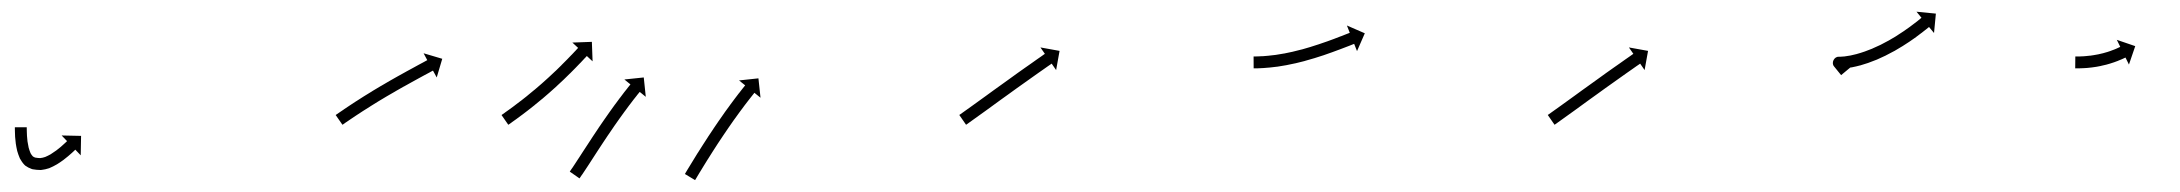

<svg xmlns="http://www.w3.org/2000/svg" viewBox="-20 -291 3668 323"><path d="M25 -75C25 -75.6 25 -76.2 25 -76.9L5 -76.9C5 -76.3 5 -75.7 5 -75C5 -75 5 -75 5 -75C5 -75 5 -75 5 -75C5 -73.2 5 -71.4 5.1 -69.6C5.1 -69.6 5.1 -69.5 5.1 -69.5C5.1 -69.5 5.1 -69.5 5.1 -69.5C5.1 -66.7 5.3 -63.9 5.4 -61.1C5.4 -61.1 5.4 -61 5.4 -61C5.4 -60.9 5.4 -60.9 5.4 -60.9C5.7 -57.3 6 -53.8 6.5 -50.2C6.5 -50.2 6.5 -50.1 6.5 -50.1C6.5 -50 6.5 -49.9 6.5 -49.9C7.1 -45.8 7.9 -41.7 8.8 -37.7C8.8 -37.7 8.8 -37.6 8.9 -37.5C8.9 -37.3 8.9 -37.2 8.9 -37.2C10.1 -33 11.6 -28.8 13.3 -24.8C13.3 -24.8 13.4 -24.6 13.5 -24.4C13.6 -24.2 13.7 -24 13.7 -24C15.8 -20.2 18.2 -16.7 21.2 -13.6C21.2 -13.6 21.5 -13.3 21.8 -13.1C22 -12.8 22.3 -12.6 22.3 -12.5C25.7 -10 29.4 -8.1 33.4 -6.7C33.4 -6.7 33.7 -6.6 34.1 -6.5C34.4 -6.4 34.7 -6.3 34.7 -6.3C39.2 -5.4 43.8 -5.1 48.4 -5C48.4 -5 48.7 -5 49 -5.1C49.3 -5.1 49.6 -5.1 49.6 -5.1C54 -5.6 58.4 -6.6 62.6 -8C62.6 -8 62.7 -8.1 62.9 -8.1C63.1 -8.2 63.3 -8.3 63.3 -8.3C67.4 -10 71.4 -12 75.3 -14.3C75.3 -14.3 75.4 -14.3 75.5 -14.4C75.6 -14.4 75.7 -14.5 75.7 -14.5C79.3 -16.7 82.7 -19 86.1 -21.5C86.1 -21.5 86.2 -21.5 86.2 -21.6C86.3 -21.6 86.3 -21.6 86.3 -21.6C89.2 -23.8 92 -26.1 94.8 -28.4C94.8 -28.4 94.8 -28.4 94.8 -28.4C94.9 -28.5 94.9 -28.5 94.9 -28.5C97 -30.3 99.1 -32.2 101.2 -34C101.2 -34 101.2 -34.1 101.2 -34.1C101.3 -34.1 101.3 -34.1 101.3 -34.1C102.6 -35.3 103.9 -36.6 105.3 -37.8L105.3 -37.8L105.3 -37.9C105.8 -38.3 106.2 -38.7 106.7 -39.2L115.8 -29.7L116.4 -62.4L83.7 -63.1L92.8 -53.6C92.4 -53.2 91.9 -52.7 91.5 -52.3L91.5 -52.3L91.5 -52.3C90.2 -51.1 89 -50 87.7 -48.8C87.7 -48.8 87.7 -48.8 87.8 -48.8C87.8 -48.9 87.8 -48.9 87.8 -48.9C85.8 -47.1 83.9 -45.4 81.9 -43.6C81.9 -43.6 81.9 -43.7 81.9 -43.7C81.9 -43.7 82 -43.7 82 -43.7C79.4 -41.6 76.8 -39.5 74.2 -37.5C74.2 -37.5 74.2 -37.6 74.3 -37.6C74.3 -37.6 74.4 -37.7 74.4 -37.7C71.4 -35.5 68.3 -33.4 65.1 -31.4C65.1 -31.4 65.2 -31.5 65.3 -31.5C65.4 -31.6 65.5 -31.6 65.5 -31.6C62.2 -29.8 58.9 -28.1 55.5 -26.7C55.5 -26.7 55.7 -26.8 55.9 -26.8C56 -26.9 56.2 -27 56.2 -27C53.4 -26 50.4 -25.3 47.4 -25C47.4 -25 47.7 -25 48 -25C48.3 -25 48.6 -25 48.6 -25C45.3 -25.1 41.9 -25.3 38.6 -26C38.6 -26 38.9 -25.9 39.2 -25.8C39.6 -25.7 39.9 -25.6 39.9 -25.6C38 -26.3 36.1 -27.2 34.5 -28.4C34.5 -28.4 34.8 -28.2 35.1 -27.9C35.4 -27.6 35.7 -27.3 35.7 -27.4C33.9 -29.2 32.5 -31.4 31.2 -33.6C31.2 -33.6 31.3 -33.4 31.4 -33.2C31.5 -33 31.6 -32.8 31.6 -32.8C30.3 -36 29.1 -39.3 28.2 -42.6C28.2 -42.6 28.2 -42.5 28.2 -42.4C28.3 -42.3 28.3 -42.1 28.3 -42.1C27.5 -45.7 26.8 -49.3 26.3 -52.9C26.3 -52.9 26.3 -52.8 26.3 -52.7C26.3 -52.6 26.3 -52.6 26.3 -52.6C25.9 -55.8 25.6 -59.1 25.4 -62.4C25.4 -62.4 25.4 -62.3 25.4 -62.3C25.4 -62.2 25.4 -62.2 25.4 -62.2C25.2 -64.8 25.1 -67.4 25.1 -70C25.1 -70 25.1 -70 25.1 -70C25.1 -70 25.1 -69.9 25.1 -69.9C25 -71.6 25 -73.3 25 -75.1C25 -75.1 25 -75 25 -75C25 -75 25 -75 25 -75Z M546.4 -98.7C545.8 -98.3 545.3 -97.9 544.7 -97.5L556.1 -81.1C556.7 -81.5 557.2 -81.9 557.8 -82.2L557.8 -82.2L557.8 -82.2C559.3 -83.3 560.9 -84.4 562.4 -85.5L562.4 -85.5L562.4 -85.4C564.8 -87.1 567.3 -88.8 569.7 -90.4L569.7 -90.4L569.7 -90.4C572.8 -92.5 576 -94.6 579.1 -96.7L579.1 -96.7L579.1 -96.7C582.9 -99.2 586.6 -101.6 590.4 -104.1L590.4 -104.1L590.4 -104.1C594.6 -106.8 598.8 -109.5 603.1 -112.1L603 -112.1L603 -112.1C607.6 -115 612.1 -117.8 616.7 -120.6L616.7 -120.6L616.7 -120.6C621.4 -123.4 626.2 -126.3 630.9 -129.1L630.9 -129.1L630.9 -129.1C635.7 -131.9 640.5 -134.7 645.3 -137.4L645.2 -137.4L645.2 -137.4C649.9 -140.1 654.5 -142.7 659.2 -145.4L659.2 -145.4L659.2 -145.3C663.5 -147.8 667.9 -150.2 672.3 -152.6L672.3 -152.6L672.3 -152.6C676.2 -154.8 680.1 -156.9 684.1 -159.1L684.1 -159.1L684.1 -159.1C687.4 -160.9 690.7 -162.7 694 -164.5C696.6 -165.9 699.1 -167.2 701.7 -168.6C703.4 -169.5 705 -170.4 706.6 -171.3C707.2 -171.6 707.8 -171.9 708.4 -172.2L714.7 -160.7L724 -192.1L692.6 -201.4L698.8 -189.8C698.3 -189.5 697.7 -189.2 697.1 -188.9C695.5 -188 693.8 -187.1 692.2 -186.2C689.6 -184.8 687.1 -183.5 684.5 -182.1C681.2 -180.3 677.8 -178.5 674.5 -176.6L674.5 -176.6L674.5 -176.6C670.5 -174.5 666.6 -172.3 662.7 -170.2L662.6 -170.2L662.6 -170.1C658.2 -167.7 653.8 -165.3 649.4 -162.8L649.4 -162.8L649.4 -162.8C644.7 -160.1 640 -157.5 635.3 -154.8L635.3 -154.8L635.3 -154.8C630.4 -152 625.6 -149.2 620.8 -146.3L620.7 -146.3L620.7 -146.3C615.9 -143.4 611.1 -140.6 606.3 -137.7L606.3 -137.7L606.3 -137.6C601.7 -134.8 597 -132 592.4 -129.1L592.4 -129.1L592.4 -129.1C588.1 -126.4 583.8 -123.6 579.6 -120.9L579.5 -120.9L579.5 -120.9C575.7 -118.4 571.9 -115.9 568.1 -113.4L568.1 -113.4L568.1 -113.4C564.9 -111.3 561.7 -109.1 558.5 -107L558.5 -107L558.5 -106.9C556 -105.3 553.5 -103.6 551.1 -101.9L551.1 -101.9L551.1 -101.9C549.5 -100.8 547.9 -99.8 546.4 -98.7L546.4 -98.7Z M825.3 -98.6C824.8 -98.3 824.2 -97.9 823.7 -97.5L835.1 -81.1C835.7 -81.5 836.2 -81.9 836.8 -82.2L836.8 -82.2L836.8 -82.2C838.3 -83.3 839.8 -84.4 841.3 -85.4L841.3 -85.5L841.3 -85.5C843.7 -87.1 846 -88.8 848.4 -90.5L848.4 -90.5L848.4 -90.5C851.4 -92.7 854.4 -94.9 857.4 -97.2C857.4 -97.2 857.4 -97.2 857.4 -97.2C857.4 -97.2 857.5 -97.2 857.5 -97.2C861 -99.9 864.5 -102.5 868 -105.2C868 -105.2 868 -105.2 868 -105.2C868 -105.2 868.1 -105.3 868.1 -105.3C872 -108.3 875.8 -111.3 879.7 -114.4C879.7 -114.4 879.7 -114.4 879.7 -114.4C879.7 -114.4 879.7 -114.5 879.7 -114.5C883.8 -117.8 887.9 -121.1 891.9 -124.5C891.9 -124.5 892 -124.5 892 -124.5C892 -124.5 892 -124.5 892 -124.5C896.2 -128.1 900.3 -131.6 904.4 -135.2C904.4 -135.2 904.4 -135.2 904.4 -135.2C904.4 -135.2 904.4 -135.2 904.4 -135.2C908.5 -138.8 912.6 -142.5 916.6 -146.1C916.6 -146.1 916.6 -146.1 916.6 -146.2C916.6 -146.2 916.6 -146.2 916.6 -146.2C920.5 -149.8 924.4 -153.4 928.2 -157C928.2 -157 928.2 -157 928.2 -157C928.2 -157 928.2 -157 928.2 -157C931.8 -160.5 935.3 -163.9 938.8 -167.4C938.8 -167.4 938.8 -167.4 938.9 -167.4C938.9 -167.4 938.9 -167.4 938.9 -167.4C942 -170.5 945.1 -173.7 948.2 -176.8L948.2 -176.8L948.3 -176.9C950.9 -179.5 953.5 -182.2 956 -184.9L956.1 -184.9L956.1 -184.9C958.1 -187 960 -189.1 962 -191.2L962 -191.2L962 -191.3C963.3 -192.6 964.6 -194 965.9 -195.3C966.3 -195.8 966.8 -196.3 967.2 -196.8L976.9 -187.8L975.7 -220.6L942.9 -219.4L952.6 -210.4C952.1 -209.9 951.7 -209.5 951.2 -209C950 -207.6 948.7 -206.3 947.5 -204.9L947.5 -204.9L947.5 -205C945.5 -202.9 943.5 -200.8 941.6 -198.7L941.6 -198.7L941.6 -198.8C939.1 -196.1 936.5 -193.4 933.9 -190.8L933.9 -190.8L933.9 -190.8C930.9 -187.7 927.8 -184.6 924.7 -181.6C924.7 -181.6 924.8 -181.6 924.8 -181.6C924.8 -181.6 924.8 -181.6 924.8 -181.6C921.3 -178.2 917.9 -174.8 914.4 -171.4C914.4 -171.4 914.4 -171.5 914.4 -171.5C914.4 -171.5 914.4 -171.5 914.4 -171.5C910.7 -167.9 906.9 -164.4 903.1 -160.9C903.1 -160.9 903.1 -160.9 903.1 -160.9C903.1 -160.9 903.1 -160.9 903.1 -160.9C899.2 -157.3 895.2 -153.8 891.2 -150.2C891.2 -150.2 891.2 -150.2 891.2 -150.2C891.2 -150.2 891.3 -150.3 891.3 -150.3C887.2 -146.8 883.2 -143.3 879.1 -139.8C879.1 -139.8 879.1 -139.8 879.1 -139.8C879.1 -139.9 879.1 -139.9 879.1 -139.9C875.2 -136.5 871.2 -133.3 867.1 -130C867.1 -130 867.2 -130 867.2 -130C867.2 -130 867.2 -130 867.2 -130C863.4 -127 859.6 -124 855.8 -121C855.8 -121 855.8 -121 855.8 -121.1C855.8 -121.1 855.8 -121.1 855.8 -121.1C852.4 -118.4 848.9 -115.8 845.4 -113.2C845.4 -113.2 845.5 -113.2 845.5 -113.2C845.5 -113.2 845.5 -113.2 845.5 -113.2C842.5 -111 839.6 -108.9 836.6 -106.7L836.6 -106.7L836.6 -106.7C834.3 -105.1 832 -103.4 829.7 -101.8L829.8 -101.8L829.8 -101.8C828.3 -100.7 826.8 -99.7 825.3 -98.6L825.3 -98.6ZM939.6 -3.8C939.2 -3.3 938.8 -2.8 938.5 -2.3L954.9 9.1C955.3 8.6 955.6 8.1 956 7.5L956 7.5L956 7.5C957.1 6 958.1 4.5 959.1 2.9L959.2 2.9L959.2 2.9C960.8 0.5 962.4 -1.9 964 -4.3L964 -4.3L964 -4.3C966 -7.4 968.1 -10.6 970.2 -13.7L970.2 -13.7L970.2 -13.7C972.6 -17.5 975 -21.2 977.5 -25C980.2 -29.1 982.9 -33.3 985.6 -37.5L985.6 -37.5L985.6 -37.5C988.5 -42 991.5 -46.4 994.4 -50.9L994.4 -50.9L994.4 -50.9C997.5 -55.5 1000.5 -60.1 1003.6 -64.7L1003.6 -64.7L1003.6 -64.6C1006.7 -69.2 1009.8 -73.8 1013 -78.4L1012.9 -78.3L1012.9 -78.3C1016 -82.7 1019.1 -87.1 1022.2 -91.5L1022.2 -91.5L1022.2 -91.5C1025.1 -95.5 1028 -99.6 1031 -103.7L1031 -103.7L1031 -103.6C1033.6 -107.3 1036.3 -110.9 1039 -114.5L1039 -114.5L1039 -114.4C1041.3 -117.5 1043.6 -120.5 1045.9 -123.5L1045.9 -123.5L1045.9 -123.5C1047.7 -125.8 1049.5 -128.1 1051.4 -130.4L1051.4 -130.4L1051.3 -130.4C1052.5 -131.9 1053.7 -133.4 1054.9 -134.8L1054.9 -134.8L1054.9 -134.8C1055.3 -135.3 1055.7 -135.9 1056.2 -136.4L1066.4 -128.1L1063 -160.7L1030.4 -157.3L1040.6 -149C1040.2 -148.4 1039.8 -147.9 1039.3 -147.4L1039.3 -147.4L1039.3 -147.4C1038.1 -145.9 1036.9 -144.4 1035.7 -142.9L1035.7 -142.8L1035.7 -142.8C1033.8 -140.5 1032 -138.1 1030.1 -135.8L1030.1 -135.8L1030.1 -135.8C1027.8 -132.7 1025.4 -129.6 1023.1 -126.5L1023 -126.5L1023 -126.5C1020.3 -122.8 1017.6 -119.2 1014.9 -115.5L1014.8 -115.5L1014.8 -115.5C1011.8 -111.4 1008.8 -107.2 1005.9 -103.1L1005.9 -103.1L1005.9 -103.1C1002.7 -98.6 999.6 -94.2 996.5 -89.7L996.5 -89.7L996.5 -89.7C993.3 -85.1 990.2 -80.5 987 -75.9L987 -75.8L987 -75.8C983.9 -71.2 980.8 -66.6 977.7 -61.9L977.7 -61.9L977.7 -61.9C974.8 -57.4 971.8 -52.9 968.9 -48.4L968.9 -48.4L968.9 -48.4C966.1 -44.2 963.4 -40 960.7 -35.9C958.3 -32.1 955.8 -28.4 953.4 -24.6L953.4 -24.7L953.4 -24.7C951.4 -21.5 949.3 -18.4 947.3 -15.3L947.3 -15.3L947.3 -15.3C945.7 -13 944.1 -10.6 942.6 -8.2L942.6 -8.3L942.6 -8.3C941.6 -6.8 940.6 -5.3 939.5 -3.8L939.6 -3.8ZM1133.2 0C1132.8 0.6 1132.5 1.2 1132.2 1.7L1149.3 12C1149.7 11.4 1150 10.8 1150.4 10.3C1151.3 8.7 1152.3 7 1153.3 5.4L1153.3 5.4L1153.3 5.4C1154.8 2.9 1156.3 0.4 1157.8 -2.1L1157.8 -2.1L1157.8 -2C1159.8 -5.3 1161.7 -8.5 1163.7 -11.7L1163.7 -11.7L1163.7 -11.7C1166.1 -15.5 1168.4 -19.4 1170.8 -23.2L1170.8 -23.1L1170.8 -23.1C1173.5 -27.4 1176.1 -31.6 1178.8 -35.8L1178.8 -35.8L1178.8 -35.8C1181.7 -40.3 1184.6 -44.8 1187.5 -49.3L1187.5 -49.3L1187.5 -49.3C1190.6 -53.9 1193.6 -58.5 1196.7 -63.1L1196.7 -63.1L1196.7 -63.1C1199.8 -67.7 1202.9 -72.3 1206 -76.8L1206 -76.8L1206 -76.8C1209.1 -81.2 1212.1 -85.6 1215.2 -90L1215.2 -89.9L1215.2 -89.9C1218.1 -94 1221.1 -98.1 1224 -102.1L1224 -102.1L1224 -102.1C1226.7 -105.7 1229.4 -109.3 1232.1 -113L1232.1 -112.9L1232 -112.9C1234.3 -116 1236.7 -119 1239 -122L1239 -122L1239 -122C1240.8 -124.3 1242.6 -126.6 1244.4 -128.9L1244.4 -128.9L1244.4 -128.9C1245.5 -130.4 1246.7 -131.8 1247.9 -133.3L1247.9 -133.3L1247.9 -133.3C1248.3 -133.8 1248.7 -134.4 1249.1 -134.9L1259.4 -126.6L1255.9 -159.2L1223.3 -155.7L1233.6 -147.4C1233.1 -146.9 1232.7 -146.4 1232.3 -145.8L1232.3 -145.8L1232.3 -145.8C1231.1 -144.3 1229.9 -142.8 1228.7 -141.3L1228.7 -141.3L1228.7 -141.3C1226.8 -138.9 1225 -136.6 1223.2 -134.2L1223.1 -134.2L1223.1 -134.2C1220.8 -131.1 1218.4 -128.1 1216.1 -125L1216.1 -125L1216.1 -125C1213.3 -121.3 1210.6 -117.6 1207.9 -114L1207.9 -113.9L1207.9 -113.9C1204.9 -109.8 1201.9 -105.7 1198.9 -101.6L1198.9 -101.5L1198.9 -101.5C1195.8 -97.1 1192.7 -92.6 1189.6 -88.2L1189.6 -88.2L1189.5 -88.1C1186.4 -83.5 1183.2 -78.9 1180.1 -74.3L1180.1 -74.3L1180.1 -74.2C1177 -69.6 1173.9 -64.9 1170.8 -60.3L1170.8 -60.2L1170.8 -60.2C1167.8 -55.7 1164.9 -51.2 1162 -46.6L1162 -46.6L1162 -46.6C1159.2 -42.3 1156.5 -38.1 1153.9 -33.8L1153.8 -33.8L1153.8 -33.8C1151.4 -29.9 1149.1 -26.1 1146.7 -22.2L1146.7 -22.2L1146.7 -22.2C1144.7 -19 1142.7 -15.7 1140.7 -12.4L1140.7 -12.4L1140.7 -12.4C1139.2 -9.9 1137.6 -7.4 1136.1 -4.9L1136.1 -4.9L1136.1 -4.9C1135.1 -3.2 1134.2 -1.6 1133.2 0Z M1595.3 -98.6C1594.8 -98.3 1594.3 -97.9 1593.8 -97.6L1605.2 -81.1C1605.7 -81.5 1606.2 -81.9 1606.8 -82.2L1606.8 -82.2L1606.8 -82.2C1608.3 -83.3 1609.8 -84.4 1611.3 -85.4L1611.3 -85.4L1611.3 -85.4C1613.7 -87.1 1616.1 -88.8 1618.4 -90.5L1618.4 -90.5L1618.4 -90.5C1621.5 -92.7 1624.6 -94.9 1627.6 -97.1C1631.2 -99.7 1634.8 -102.3 1638.5 -104.9C1642.5 -107.8 1646.5 -110.8 1650.6 -113.7C1654.9 -116.8 1659.2 -119.9 1663.5 -123.1C1668 -126.3 1672.5 -129.5 1676.9 -132.7C1681.4 -135.9 1685.9 -139.2 1690.3 -142.4C1694.7 -145.5 1699 -148.6 1703.4 -151.7C1707.4 -154.6 1711.5 -157.5 1715.5 -160.3C1719.2 -162.9 1722.8 -165.5 1726.5 -168.1C1729.6 -170.3 1732.7 -172.4 1735.8 -174.6C1738.2 -176.3 1740.6 -178 1742.9 -179.6C1744.5 -180.7 1746 -181.8 1747.6 -182.8C1748.1 -183.2 1748.6 -183.6 1749.2 -184L1756.7 -173.1L1762.5 -205.4L1730.3 -211.2L1737.8 -200.4C1737.2 -200 1736.7 -199.6 1736.1 -199.3C1734.6 -198.2 1733.1 -197.1 1731.5 -196C1729.1 -194.3 1726.7 -192.7 1724.3 -191C1721.2 -188.8 1718.1 -186.6 1715 -184.4C1711.3 -181.9 1707.6 -179.3 1704 -176.7C1699.9 -173.8 1695.8 -170.9 1691.7 -168C1687.4 -164.8 1683 -161.7 1678.7 -158.6C1674.2 -155.4 1669.7 -152.2 1665.2 -148.9C1660.8 -145.7 1656.3 -142.5 1651.8 -139.3C1647.5 -136.1 1643.2 -133 1638.9 -129.9C1634.8 -127 1630.8 -124 1626.7 -121.1C1623.1 -118.5 1619.5 -115.9 1615.9 -113.3C1612.9 -111.1 1609.8 -108.9 1606.8 -106.8L1606.8 -106.8L1606.8 -106.8C1604.5 -105.1 1602.1 -103.4 1599.8 -101.8L1599.8 -101.8L1599.8 -101.8C1598.3 -100.7 1596.8 -99.7 1595.3 -98.6L1595.3 -98.6Z M2090.8 -196C2090.2 -196 2089.6 -196 2088.9 -196L2089 -176C2089.7 -176 2090.3 -176 2090.9 -176C2090.9 -176 2090.9 -176 2090.9 -176C2091 -176 2091 -176 2091 -176C2092.8 -176 2094.6 -176.1 2096.4 -176.1C2096.4 -176.1 2096.4 -176.1 2096.5 -176.1C2096.5 -176.1 2096.5 -176.1 2096.5 -176.1C2099.3 -176.2 2102.2 -176.3 2105 -176.5C2105 -176.5 2105 -176.5 2105 -176.5C2105.1 -176.5 2105.1 -176.5 2105.1 -176.5C2108.7 -176.7 2112.4 -177 2116.1 -177.4C2116.1 -177.4 2116.1 -177.4 2116.1 -177.4C2116.2 -177.4 2116.2 -177.4 2116.2 -177.4C2120.5 -177.8 2124.8 -178.3 2129.1 -178.9C2129.1 -178.9 2129.2 -178.9 2129.2 -178.9C2129.3 -178.9 2129.3 -178.9 2129.3 -178.9C2134.1 -179.6 2138.9 -180.4 2143.7 -181.3C2143.7 -181.3 2143.7 -181.3 2143.8 -181.3C2143.8 -181.3 2143.8 -181.3 2143.8 -181.3C2148.9 -182.3 2154.1 -183.3 2159.1 -184.5C2159.1 -184.5 2159.2 -184.5 2159.2 -184.5C2159.2 -184.5 2159.3 -184.5 2159.3 -184.5C2164.5 -185.7 2169.8 -187.1 2175 -188.4C2175 -188.4 2175 -188.4 2175 -188.4C2175.1 -188.5 2175.1 -188.5 2175.1 -188.5C2180.3 -189.9 2185.5 -191.4 2190.7 -193C2190.7 -193 2190.7 -193 2190.7 -193C2190.8 -193 2190.8 -193 2190.8 -193C2195.8 -194.6 2200.8 -196.2 2205.8 -197.8C2205.8 -197.8 2205.8 -197.8 2205.8 -197.8C2205.8 -197.8 2205.9 -197.8 2205.9 -197.8C2210.5 -199.4 2215.2 -201 2219.8 -202.7C2219.8 -202.7 2219.8 -202.7 2219.9 -202.7C2219.9 -202.7 2219.9 -202.7 2219.9 -202.7C2224 -204.2 2228.2 -205.7 2232.3 -207.3L2232.4 -207.3L2232.4 -207.3C2235.9 -208.6 2239.4 -209.9 2242.9 -211.3L2242.9 -211.3L2242.9 -211.3C2245.6 -212.3 2248.3 -213.4 2251 -214.4L2251 -214.4L2251 -214.4C2252.8 -215.1 2254.5 -215.8 2256.2 -216.5C2256.8 -216.7 2257.5 -217 2258.1 -217.2L2262.9 -205L2276 -235L2245.9 -248.1L2250.7 -235.8C2250.1 -235.6 2249.5 -235.3 2248.9 -235.1C2247.2 -234.4 2245.4 -233.7 2243.7 -233.1L2243.7 -233.1L2243.7 -233.1C2241.1 -232 2238.4 -231 2235.7 -229.9L2235.7 -230L2235.7 -230C2232.3 -228.6 2228.8 -227.3 2225.3 -226L2225.3 -226L2225.4 -226C2221.3 -224.5 2217.2 -223 2213.1 -221.5C2213.1 -221.5 2213.1 -221.5 2213.1 -221.5C2213.1 -221.5 2213.1 -221.5 2213.1 -221.5C2208.6 -219.9 2204 -218.3 2199.4 -216.8C2199.4 -216.8 2199.5 -216.8 2199.5 -216.8C2199.5 -216.8 2199.5 -216.8 2199.5 -216.8C2194.6 -215.2 2189.7 -213.6 2184.8 -212.1C2184.8 -212.1 2184.9 -212.1 2184.9 -212.1C2184.9 -212.1 2184.9 -212.1 2184.9 -212.1C2179.9 -210.6 2174.8 -209.1 2169.8 -207.7C2169.8 -207.7 2169.8 -207.7 2169.8 -207.8C2169.8 -207.8 2169.9 -207.8 2169.9 -207.8C2164.8 -206.4 2159.8 -205.2 2154.7 -204C2154.7 -204 2154.7 -204 2154.7 -204C2154.8 -204 2154.8 -204 2154.8 -204C2149.9 -202.9 2145 -201.9 2140 -200.9C2140 -200.9 2140.1 -200.9 2140.1 -200.9C2140.2 -201 2140.2 -201 2140.2 -201C2135.6 -200.1 2131 -199.4 2126.4 -198.7C2126.4 -198.7 2126.4 -198.7 2126.4 -198.7C2126.5 -198.7 2126.5 -198.7 2126.5 -198.7C2122.4 -198.2 2118.3 -197.7 2114.1 -197.3C2114.1 -197.3 2114.2 -197.3 2114.2 -197.3C2114.2 -197.3 2114.3 -197.3 2114.3 -197.3C2110.8 -197 2107.3 -196.7 2103.8 -196.4C2103.8 -196.4 2103.8 -196.5 2103.9 -196.5C2103.9 -196.5 2103.9 -196.5 2103.9 -196.5C2101.2 -196.3 2098.5 -196.2 2095.8 -196.1C2095.8 -196.1 2095.9 -196.1 2095.9 -196.1C2095.9 -196.1 2095.9 -196.1 2095.9 -196.1C2094.2 -196.1 2092.5 -196 2090.8 -196C2090.8 -196 2090.8 -196 2090.8 -196C2090.8 -196 2090.8 -196 2090.8 -196Z M2585.3 -98.6C2584.8 -98.3 2584.3 -97.9 2583.8 -97.6L2595.2 -81.1C2595.7 -81.5 2596.2 -81.9 2596.8 -82.2L2596.8 -82.2L2596.8 -82.2C2598.3 -83.3 2599.8 -84.4 2601.3 -85.4L2601.3 -85.4L2601.3 -85.4C2603.7 -87.1 2606.1 -88.8 2608.4 -90.5L2608.4 -90.5L2608.4 -90.5C2611.5 -92.7 2614.6 -94.9 2617.6 -97.1C2621.2 -99.7 2624.8 -102.3 2628.5 -104.9C2632.5 -107.8 2636.5 -110.8 2640.6 -113.7C2644.9 -116.8 2649.2 -119.9 2653.5 -123.1C2658 -126.3 2662.5 -129.5 2666.9 -132.7C2671.4 -135.9 2675.9 -139.2 2680.3 -142.4C2684.7 -145.5 2689 -148.6 2693.4 -151.7C2697.4 -154.6 2701.5 -157.5 2705.5 -160.3C2709.2 -162.9 2712.8 -165.5 2716.5 -168.1C2719.6 -170.3 2722.7 -172.4 2725.8 -174.6C2728.2 -176.3 2730.6 -178 2732.9 -179.6C2734.5 -180.7 2736 -181.8 2737.6 -182.8C2738.1 -183.2 2738.6 -183.6 2739.2 -184L2746.7 -173.1L2752.5 -205.4L2720.3 -211.2L2727.8 -200.4C2727.2 -200 2726.7 -199.6 2726.1 -199.3C2724.6 -198.2 2723.1 -197.1 2721.5 -196C2719.1 -194.3 2716.7 -192.7 2714.3 -191C2711.2 -188.8 2708.1 -186.6 2705 -184.4C2701.3 -181.9 2697.6 -179.3 2694 -176.7C2689.9 -173.8 2685.8 -170.9 2681.7 -168C2677.4 -164.8 2673 -161.7 2668.7 -158.6C2664.2 -155.4 2659.7 -152.2 2655.2 -148.9C2650.8 -145.7 2646.3 -142.5 2641.8 -139.3C2637.5 -136.1 2633.2 -133 2628.9 -129.9C2624.8 -127 2620.8 -124 2616.7 -121.1C2613.1 -118.5 2609.5 -115.9 2605.9 -113.3C2602.9 -111.1 2599.8 -108.9 2596.8 -106.8L2596.8 -106.8L2596.8 -106.8C2594.5 -105.1 2592.1 -103.4 2589.8 -101.8L2589.8 -101.8L2589.8 -101.8C2588.3 -100.7 2586.8 -99.7 2585.3 -98.6L2585.3 -98.6Z M3065.3 -179.4C3069.2 -174.4 3073.3 -169.5 3077.3 -164.6L3092.7 -177.4C3088.7 -182.2 3084.8 -187 3080.8 -191.9C3078.4 -195 3074.3 -191 3071.9 -186.2C3069.4 -181.5 3068.6 -175.9 3072.5 -175.7C3074.1 -175.6 3075.7 -175.6 3077.2 -175.6C3077.2 -175.6 3077.3 -175.6 3077.4 -175.6C3077.5 -175.6 3077.5 -175.6 3077.5 -175.6C3080.2 -175.7 3082.9 -176 3085.5 -176.2C3085.5 -176.2 3085.6 -176.2 3085.7 -176.2C3085.7 -176.2 3085.8 -176.3 3085.8 -176.3C3089.3 -176.7 3092.9 -177.3 3096.4 -177.9C3096.4 -177.9 3096.4 -177.9 3096.5 -177.9C3096.5 -177.9 3096.6 -178 3096.6 -178C3100.8 -178.8 3104.9 -179.8 3109 -180.9C3109 -180.9 3109.1 -180.9 3109.2 -180.9C3109.2 -180.9 3109.3 -180.9 3109.3 -180.9C3113.9 -182.3 3118.5 -183.7 3123 -185.2C3123 -185.2 3123.1 -185.2 3123.1 -185.2C3123.2 -185.3 3123.2 -185.3 3123.2 -185.3C3128.1 -187 3132.9 -188.9 3137.6 -190.8C3137.6 -190.8 3137.7 -190.9 3137.7 -190.9C3137.8 -190.9 3137.8 -190.9 3137.8 -190.9C3142.7 -193.1 3147.6 -195.3 3152.4 -197.6C3152.4 -197.6 3152.4 -197.6 3152.5 -197.6C3152.5 -197.7 3152.5 -197.7 3152.5 -197.7C3157.3 -200.1 3162.1 -202.6 3166.8 -205.2C3166.8 -205.2 3166.8 -205.2 3166.8 -205.2C3166.9 -205.2 3166.9 -205.2 3166.9 -205.2C3171.4 -207.8 3175.9 -210.5 3180.3 -213.2C3180.3 -213.2 3180.4 -213.2 3180.4 -213.2C3180.4 -213.2 3180.5 -213.3 3180.5 -213.3C3184.6 -215.9 3188.7 -218.5 3192.7 -221.2C3192.7 -221.2 3192.7 -221.3 3192.8 -221.3C3192.8 -221.3 3192.8 -221.3 3192.8 -221.3C3196.4 -223.8 3200 -226.3 3203.6 -228.8C3203.6 -228.8 3203.6 -228.9 3203.6 -228.9C3203.6 -228.9 3203.6 -228.9 3203.6 -228.9C3206.6 -231.1 3209.6 -233.3 3212.5 -235.6C3212.5 -235.6 3212.5 -235.6 3212.6 -235.6C3212.6 -235.6 3212.6 -235.6 3212.6 -235.6C3214.8 -237.3 3217.1 -239.1 3219.3 -240.9C3219.3 -240.9 3219.3 -240.9 3219.4 -240.9C3219.4 -240.9 3219.4 -240.9 3219.4 -240.9C3220.8 -242.1 3222.2 -243.2 3223.7 -244.4L3223.7 -244.4L3223.7 -244.4C3224.2 -244.8 3224.7 -245.2 3225.2 -245.6L3233.6 -235.5L3236.7 -268.1L3204.1 -271.3L3212.5 -261.1C3212 -260.7 3211.5 -260.3 3211 -259.9L3211 -259.9L3211 -259.9C3209.6 -258.8 3208.2 -257.6 3206.9 -256.5C3206.9 -256.5 3206.9 -256.5 3206.9 -256.5C3206.9 -256.5 3206.9 -256.5 3206.9 -256.5C3204.7 -254.8 3202.5 -253.1 3200.3 -251.4C3200.3 -251.4 3200.4 -251.4 3200.4 -251.4C3200.4 -251.5 3200.4 -251.5 3200.4 -251.5C3197.6 -249.3 3194.7 -247.1 3191.8 -245C3191.8 -245 3191.8 -245 3191.8 -245.1C3191.8 -245.1 3191.9 -245.1 3191.9 -245.1C3188.4 -242.6 3185 -240.2 3181.5 -237.8C3181.5 -237.8 3181.5 -237.8 3181.5 -237.8C3181.6 -237.8 3181.6 -237.9 3181.6 -237.9C3177.7 -235.2 3173.7 -232.7 3169.8 -230.2C3169.8 -230.2 3169.8 -230.2 3169.8 -230.2C3169.9 -230.2 3169.9 -230.2 3169.9 -230.2C3165.6 -227.6 3161.3 -225.1 3157 -222.6C3157 -222.6 3157 -222.6 3157.1 -222.7C3157.1 -222.7 3157.1 -222.7 3157.1 -222.7C3152.6 -220.2 3148.1 -217.8 3143.5 -215.5C3143.5 -215.5 3143.6 -215.6 3143.6 -215.6C3143.7 -215.6 3143.7 -215.6 3143.7 -215.6C3139.1 -213.4 3134.5 -211.3 3129.8 -209.3C3129.8 -209.3 3129.9 -209.3 3129.9 -209.3C3130 -209.3 3130 -209.3 3130 -209.3C3125.5 -207.5 3121 -205.7 3116.4 -204.1C3116.4 -204.1 3116.5 -204.1 3116.5 -204.1C3116.6 -204.2 3116.6 -204.2 3116.6 -204.2C3112.4 -202.7 3108.1 -201.4 3103.8 -200.2C3103.8 -200.2 3103.8 -200.2 3103.9 -200.2C3104 -200.2 3104 -200.2 3104 -200.2C3100.2 -199.2 3096.4 -198.3 3092.5 -197.5C3092.5 -197.5 3092.6 -197.6 3092.7 -197.6C3092.7 -197.6 3092.8 -197.6 3092.8 -197.6C3089.6 -197 3086.4 -196.5 3083.3 -196.1C3083.3 -196.1 3083.3 -196.1 3083.4 -196.1C3083.5 -196.1 3083.5 -196.1 3083.5 -196.1C3081.2 -195.9 3078.9 -195.7 3076.6 -195.6C3076.6 -195.6 3076.7 -195.6 3076.8 -195.6C3076.9 -195.6 3076.9 -195.6 3076.9 -195.6C3075.8 -195.6 3074.7 -195.6 3073.6 -195.6C3069.6 -195.8 3066.3 -193.3 3064.6 -190C3062.9 -186.6 3062.8 -182.4 3065.3 -179.4Z M3472.2 -196C3471.9 -196 3471.6 -196 3471.3 -196L3471.1 -176C3471.4 -176 3471.7 -176 3472 -176L3472 -176L3472.1 -176C3473 -176 3473.9 -176 3474.8 -176C3474.8 -176 3474.8 -176 3474.8 -176C3474.8 -176 3474.9 -176 3474.9 -176C3476.3 -176 3477.7 -176 3479.1 -176.1C3479.1 -176.1 3479.1 -176.1 3479.2 -176.1C3479.2 -176.1 3479.2 -176.1 3479.2 -176.1C3481 -176.1 3482.9 -176.2 3484.7 -176.3C3484.7 -176.3 3484.7 -176.3 3484.8 -176.3C3484.8 -176.3 3484.8 -176.3 3484.8 -176.3C3487 -176.4 3489.1 -176.6 3491.3 -176.7C3491.3 -176.7 3491.3 -176.7 3491.4 -176.7C3491.4 -176.7 3491.4 -176.7 3491.4 -176.7C3493.8 -177 3496.3 -177.2 3498.7 -177.5C3498.7 -177.5 3498.7 -177.5 3498.7 -177.5C3498.8 -177.5 3498.8 -177.5 3498.8 -177.5C3501.4 -177.8 3503.9 -178.2 3506.5 -178.6C3506.5 -178.6 3506.5 -178.6 3506.5 -178.6C3506.6 -178.6 3506.6 -178.6 3506.6 -178.6C3509.2 -179.1 3511.9 -179.6 3514.5 -180.1C3514.5 -180.1 3514.5 -180.1 3514.6 -180.1C3514.6 -180.1 3514.6 -180.2 3514.6 -180.2C3517.2 -180.7 3519.8 -181.3 3522.4 -182C3522.4 -182 3522.5 -182 3522.5 -182C3522.5 -182 3522.6 -182 3522.6 -182C3525.1 -182.7 3527.5 -183.4 3530 -184.1C3530 -184.1 3530.1 -184.1 3530.1 -184.1C3530.1 -184.1 3530.2 -184.2 3530.2 -184.2C3532.5 -184.9 3534.8 -185.6 3537 -186.4C3537 -186.4 3537.1 -186.4 3537.1 -186.4C3537.1 -186.4 3537.2 -186.5 3537.2 -186.5C3539.2 -187.2 3541.2 -187.9 3543.2 -188.7C3543.2 -188.7 3543.3 -188.7 3543.3 -188.7C3543.3 -188.8 3543.3 -188.8 3543.3 -188.8C3545 -189.4 3546.7 -190.1 3548.4 -190.9C3548.4 -190.9 3548.4 -190.9 3548.4 -190.9C3548.5 -190.9 3548.5 -190.9 3548.5 -190.9C3549.8 -191.5 3551 -192 3552.3 -192.6C3552.3 -192.6 3552.3 -192.6 3552.4 -192.6C3552.4 -192.6 3552.4 -192.7 3552.4 -192.7C3553.2 -193 3554 -193.4 3554.8 -193.8L3554.9 -193.8L3554.9 -193.8C3555.2 -194 3555.4 -194.1 3555.7 -194.2L3561.5 -182.4L3572.1 -213.4L3541.1 -224L3546.9 -212.2C3546.6 -212.1 3546.4 -211.9 3546.1 -211.8L3546.1 -211.8L3546.1 -211.8C3545.4 -211.5 3544.6 -211.1 3543.9 -210.8C3543.9 -210.8 3543.9 -210.8 3543.9 -210.8C3543.9 -210.8 3544 -210.8 3544 -210.8C3542.8 -210.2 3541.6 -209.7 3540.4 -209.2C3540.4 -209.2 3540.4 -209.2 3540.5 -209.2C3540.5 -209.2 3540.5 -209.2 3540.5 -209.2C3539 -208.6 3537.4 -207.9 3535.9 -207.3C3535.9 -207.3 3535.9 -207.3 3535.9 -207.3C3536 -207.4 3536 -207.4 3536 -207.4C3534.1 -206.6 3532.3 -205.9 3530.4 -205.3C3530.4 -205.3 3530.4 -205.3 3530.5 -205.3C3530.5 -205.3 3530.5 -205.3 3530.5 -205.3C3528.4 -204.6 3526.3 -203.9 3524.2 -203.2C3524.2 -203.2 3524.2 -203.3 3524.3 -203.3C3524.3 -203.3 3524.3 -203.3 3524.3 -203.3C3522 -202.6 3519.7 -202 3517.4 -201.3C3517.4 -201.3 3517.5 -201.4 3517.5 -201.4C3517.5 -201.4 3517.6 -201.4 3517.6 -201.4C3515.2 -200.8 3512.8 -200.2 3510.4 -199.7C3510.4 -199.7 3510.4 -199.7 3510.4 -199.7C3510.5 -199.7 3510.5 -199.7 3510.5 -199.7C3508.1 -199.2 3505.7 -198.8 3503.2 -198.4C3503.2 -198.4 3503.2 -198.4 3503.3 -198.4C3503.3 -198.4 3503.3 -198.4 3503.3 -198.4C3501 -198 3498.6 -197.7 3496.2 -197.3C3496.2 -197.3 3496.2 -197.3 3496.3 -197.4C3496.3 -197.4 3496.3 -197.4 3496.3 -197.4C3494.1 -197.1 3491.8 -196.9 3489.6 -196.7C3489.6 -196.7 3489.6 -196.7 3489.7 -196.7C3489.7 -196.7 3489.7 -196.7 3489.7 -196.7C3487.7 -196.5 3485.7 -196.4 3483.6 -196.2C3483.6 -196.2 3483.7 -196.2 3483.7 -196.2C3483.7 -196.2 3483.7 -196.3 3483.7 -196.3C3482 -196.2 3480.3 -196.1 3478.6 -196C3478.6 -196 3478.6 -196 3478.6 -196C3478.7 -196 3478.7 -196 3478.7 -196C3477.3 -196 3476 -196 3474.7 -196C3474.7 -196 3474.7 -196 3474.7 -196C3474.7 -196 3474.7 -196 3474.7 -196C3473.9 -196 3473 -196 3472.2 -196L3472.2 -196Z"/></svg>

Font: FRB American Cursive Just Arrows Semibold
Style: Italic
Weight: 600
Italic angle: -25°
Version: Version 2.0;Modular Font Editor K font №1